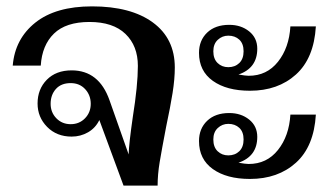

<svg xmlns="http://www.w3.org/2000/svg" viewBox="-20 -583 1043 603"><path d="M292 -206Q280 -181 256.5 -167.5Q233 -154 205 -154Q158 -154 128 -184.5Q98 -215 98 -258Q98 -303 127 -332.5Q156 -362 205 -362Q291 -362 324 -268L384 -98Q385 -132 397 -215Q413 -315 413 -376Q413 -439 374 -476.5Q335 -514 261 -514Q187 -514 149.5 -477.5Q112 -441 108 -377H20Q27 -461 91 -512Q155 -563 269 -563Q391 -563 460 -512.5Q529 -462 529 -371Q529 -335 522 -291Q515 -247 502 -186Q488 -113 481.5 -74Q475 -35 475 0H368ZM265 -257Q265 -284 247.5 -303Q230 -322 202 -322Q172 -322 155.5 -303.5Q139 -285 139 -257Q139 -230 157 -211.5Q175 -193 202 -193Q229 -193 247 -211.5Q265 -230 265 -257Z M605 -417Q605 -456 630.5 -480.5Q656 -505 700 -505Q737 -505 762.5 -484.5Q788 -464 788 -430Q788 -369 729 -349Q751 -345 761 -345Q818 -345 853 -389Q888 -433 892 -500H972Q966 -400 909.5 -349Q853 -298 765 -298Q692 -298 648.5 -329Q605 -360 605 -417ZM745 -422Q745 -446 731.5 -458.5Q718 -471 697 -471Q678 -471 664 -458Q650 -445 650 -422Q650 -398 663.5 -385Q677 -372 697 -372Q718 -372 731.5 -385Q745 -398 745 -422ZM605 -140Q605 -179 630.5 -203.5Q656 -228 700 -228Q737 -228 762.5 -207.5Q788 -187 788 -153Q788 -92 729 -72Q751 -68 761 -68Q818 -68 853 -112Q888 -156 892 -223H972Q966 -123 909.5 -72Q853 -21 765 -21Q692 -21 648.5 -52Q605 -83 605 -140ZM745 -145Q745 -169 731.5 -181.5Q718 -194 697 -194Q678 -194 664 -181Q650 -168 650 -145Q650 -121 663.5 -108Q677 -95 697 -95Q718 -95 731.5 -108Q745 -121 745 -145Z"/></svg>

Font: Taviraj Medium
Style: Regular
Weight: 500
Designer: Katatrad Team
Foundry: CadsonDemak
Version: Version 1.030